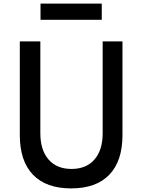

<svg xmlns="http://www.w3.org/2000/svg" viewBox="-20 -1030 790 1066"><path d="M204 -800V-290Q204 -197 249.5 -144.5Q295 -92 377 -92Q459 -92 504.5 -144.5Q550 -197 550 -290V-800H660V-280Q660 -136 587 -60Q514 16 375 16Q236 16 163 -60Q90 -136 90 -280V-800ZM205 -1010H545V-920H205Z"/></svg>

Font: Martian Mono sWd Rg
Style: Regular
Weight: 400
Width: 6
Monospace: yes
Designer: Roman Shamin
Foundry: Evil Martians
Version: Version 1.000